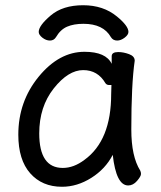

<svg xmlns="http://www.w3.org/2000/svg" viewBox="-20 -690 615 734"><path d="M217 24Q141 24 95.5 -27.5Q50 -79 50 -175Q50 -302 128 -397Q206 -492 303 -492Q385 -492 407 -446V-475Q407 -491 432 -491Q452 -491 473.5 -483Q495 -475 495 -458Q482 -368 482 -195Q482 -92 516 -38Q519 -32 519 -25Q519 -16 504 1.5Q489 19 470 19Q424 19 411 -98Q383 -44 329 -10Q275 24 217 24ZM220 -48Q262 -48 303 -79Q405 -153 405 -330L406 -365H397Q388 -365 383 -372Q354 -422 298 -422Q241 -422 185.5 -352Q130 -282 130 -180Q130 -48 220 -48ZM428 -535Q412 -535 404 -548Q375 -599 299 -599Q262 -599 236.5 -588Q211 -577 194 -548Q186 -535 171 -535Q156 -535 142 -546Q128 -557 128 -568Q128 -592 174 -631Q220 -670 298 -670Q375 -670 427 -627Q471 -591 471 -568Q471 -557 456.5 -546Q442 -535 428 -535Z"/></svg>

Font: LXGW WenKai TC
Style: Bold
Weight: 700
Designer: LXGW / Fontworks Inc.
Foundry: LXGW / Fontworks Inc.
Version: Version 1.330;April 28, 2024